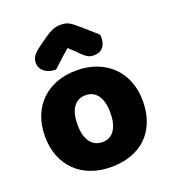

<svg xmlns="http://www.w3.org/2000/svg" viewBox="-138 -847 862 966"><g transform="rotate(-20 293.0 -364.0)"><path d="M290 -622Q256 -593 237 -575Q218 -557 199 -540Q160 -540 137 -558.5Q114 -577 114 -606Q114 -626 125 -642Q136 -658 162 -677L211 -712Q235 -729 254.5 -736.5Q274 -744 294 -744Q307 -744 317.5 -742.5Q328 -741 339 -735.5Q350 -730 363 -719.5Q376 -709 396 -692L466 -630Q467 -625 467.5 -621Q468 -617 468 -612Q468 -581 451.5 -561.5Q435 -542 404 -542Q394 -542 386 -543.5Q378 -545 369.5 -550Q361 -555 350 -564.5Q339 -574 324 -590ZM555 -243Q555 -181 536 -132.5Q517 -84 482.5 -51Q448 -18 400 -1Q352 16 293 16Q234 16 186 -2Q138 -20 103.5 -53.5Q69 -87 50 -135Q31 -183 31 -243Q31 -302 50 -350Q69 -398 103.5 -431.5Q138 -465 186 -483Q234 -501 293 -501Q352 -501 400 -482.5Q448 -464 482.5 -430.5Q517 -397 536 -349Q555 -301 555 -243ZM205 -243Q205 -182 228.5 -149.5Q252 -117 294 -117Q336 -117 358.5 -150Q381 -183 381 -243Q381 -303 358 -335.5Q335 -368 293 -368Q251 -368 228 -335.5Q205 -303 205 -243Z"/></g></svg>

Font: Baloo Chettan
Style: Regular
Weight: 400
Designer: Maithili Shingre and Ek Type
Foundry: Ek Type
Version: Version 1.443;PS 1.000;hotconv 16.6.51;makeotf.lib2.5.65220;